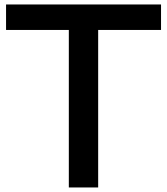

<svg xmlns="http://www.w3.org/2000/svg" viewBox="-20 -805 740 850"><path d="M6.8 -785.2H692.9V-672.4H414.6V24.9H284.7V-672.4H6.8Z"/></svg>

Font: BIZ UDPGothic
Style: Bold
Weight: 700
Designer: TypeBank Co., Ltd.
Foundry: Morisawa Inc.
Version: Version 1.051